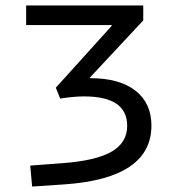

<svg xmlns="http://www.w3.org/2000/svg" viewBox="-20 -675 654 705"><path d="M390 -583H76V-655H506V-600L310 -390V-388Q419 -388 477.5 -342Q536 -296 536 -214Q536 -117 456 -63Q376 -9 217 2L98 10L91 -67L211 -76Q332 -85 389.5 -118Q447 -151 447 -213Q447 -267 407.5 -294Q368 -321 289 -321Q269 -321 248 -319Q227 -317 201 -313L185 -353L390 -580Z"/></svg>

Font: Intel One Mono
Style: Regular
Weight: 400
Monospace: yes
Designer: Fred Shallcrass
Foundry: Frere-Jones Type LLC
Version: Version 1.400;hotconv 1.1.0;makeotfexe 2.6.0;FJTRelease1.4